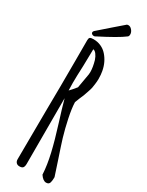

<svg xmlns="http://www.w3.org/2000/svg" viewBox="-239 -952 767 999"><g transform="rotate(30 144.5 -452.0)"><path d="M208 -17V-20Q205 -73 190 -138Q175 -203 146 -295Q124 -364 109 -419V-25Q109 -9 103.5 -1.5Q98 6 82 6Q70 6 63 -1.5Q56 -9 56 -21V-29L58 -323Q60 -453 60 -616V-739Q60 -751 65 -755.5Q70 -760 86 -760Q111 -760 132 -750.5Q153 -741 168 -724Q199 -689 208 -640Q212 -620 212 -594Q212 -579 209.5 -561Q207 -543 206 -538Q204 -528 197 -508Q190 -488 188 -482L176 -454L166 -428Q167 -392 178.5 -337Q190 -282 204 -235Q214 -202 240 -125L269 -37V-35Q269 -18 266 -6Q263 10 245 10Q226 10 208 -17ZM141 -503 156 -589Q157 -594 157 -603Q157 -632 146 -670Q140 -688 130.5 -700.5Q121 -713 111 -714L109 -614Q106 -547 106 -510Q106 -475 107 -464Q121 -478 141 -503ZM62 -788Q62 -793 67 -798L83 -812Q88 -817 139 -861L198 -912Q202 -914 207 -914Q219 -914 229 -902Q239 -890 239 -877Q239 -865 232 -861Q196 -833 86 -777Q84 -775 78 -775Q72 -775 67 -778.5Q62 -782 62 -788Z"/></g></svg>

Font: Amatic SC
Style: Bold
Weight: 700
Designer: Multiple Designers
Foundry: Vernon Adams
Version: Version 2.505